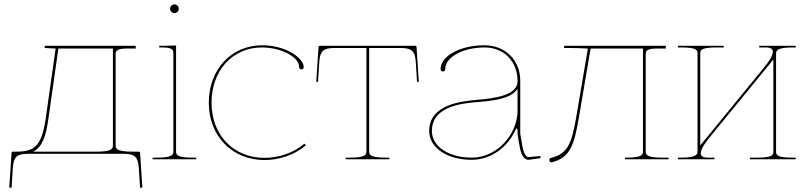

<svg xmlns="http://www.w3.org/2000/svg" viewBox="-20 -730 3694 880"><path d="M497.5 -507.5V-62.5C497.5 -48 491 -35 422.5 -35H132.5C174 -58 190 -100.5 202.5 -190L247.5 -507.5ZM185 -520V-510L235 -507.5L190 -190C171.5 -61 138.5 -35 56.5 -35H38C36.5 -35 33 -34 33 -30.5L22.5 129.5L33 130.5L39 37.5C42.5 -10 57 -25 107.5 -25H547.5C598 -25 612.5 -10 616 37.5L622 130.5L632.5 129.5L622 -30.5C622 -34 618.5 -35 617 -35H585C516.5 -35 510 -48 510 -62.5V-482.5C510 -501 524 -507.5 562.5 -507.5H602V-520Z M759.5 -690C759.5 -679 769 -670 779.5 -670C790.5 -670 799.5 -679.5 799.5 -690C799.5 -701 790 -710 779.5 -710C768.5 -710 759.5 -700.5 759.5 -690ZM787 -35V-521.5L722 -520H709.5V-512.5H722C760.5 -512.5 774.5 -506 774.5 -487.5V-35C774.5 -20.5 768 -7.5 699.5 -7.5H679.5V0H879.5V-7.5H862C793.5 -7.5 787 -20.5 787 -35Z M1180.5 -512.5C1265.5 -512.5 1351 -470.5 1351 -422.5C1351 -416 1355 -412 1361.5 -412C1368 -412 1372 -416 1372 -422.5C1372 -465 1288 -522.5 1182 -522.5C1040.5 -522.5 937 -412 937 -259C937 -106.5 1044 3.5 1192 3.5C1258 3.5 1328.5 -18.5 1382 -64L1375.5 -71.5C1324 -28 1256 -6.5 1192 -6.5C1049.5 -6.5 949.5 -112 949.5 -259C949.5 -407 1046 -512.5 1180.5 -512.5Z M1672 -35V-510H1817C1867.5 -510 1882 -495 1885.5 -447.5L1891.5 -354.5L1899.5 -355.5L1889 -515.5C1889 -519 1885.5 -520 1884 -520H1445C1443.5 -520 1440 -519 1440 -515.5L1429.5 -355.5L1437.5 -354.5L1443.5 -447.5C1447 -495 1461.5 -510 1512 -510H1659.5V-35C1659.5 -20.5 1653 -7.5 1584.5 -7.5H1564.5V0H1764.5V-7.5H1747C1678.5 -7.5 1672 -20.5 1672 -35Z M2352 -323V-222.5C2352 -116.5 2260.5 -7.5 2142 -7.5C2036 -7.5 1959.5 -59 1959.5 -130C1959.5 -217.5 2041.5 -249.5 2142.5 -260C2197.5 -265.5 2318.5 -267.5 2352 -323ZM2200 -522.5C2089.5 -522.5 1999.5 -473.5 1999.5 -413C1999.5 -406.5 2003.5 -402.5 2010 -402.5C2016.5 -402.5 2020.5 -406.5 2020.5 -413C2020.5 -468 2101.5 -512.5 2201.5 -512.5C2290 -512.5 2351.5 -448 2352 -360.5V-357.5C2352 -352.5 2351 -347 2349.5 -341.5C2331 -281 2203.5 -276.5 2141.5 -270C2039.5 -259.5 1947 -226 1947 -130C1947 -53 2029 2.5 2142 2.5C2232 2.5 2306.5 -57 2341 -131C2344 -138 2346.5 -141.5 2348.5 -141.5C2350.5 -141.5 2352 -137 2352 -128V-117C2352 -113 2357.5 -83.5 2360 -68C2366.5 -27.5 2378 2.5 2402.5 2.5H2403L2457.5 -5L2456.5 -15L2403 -10C2389 -10.5 2379.5 -28 2372.5 -70L2364.5 -117.5V-360.5C2364.5 -454.5 2295.5 -522.5 2200 -522.5Z M3031.5 -520H2565.5V-510H2584.5C2641.5 -510 2657.5 -507.5 2672 -507.5H2674.5L2620.5 -190C2599 -65.5 2579 -25 2506 -6.5C2503.5 -6 2500.5 -4 2499.5 -2.5C2496.5 1.5 2497.5 8.5 2502 12C2504.5 14 2507.5 14.5 2511 13.5C2594 -8.5 2611.5 -66.5 2633 -190L2687 -507.5H2927V-35C2927 -20.5 2920.5 -7.5 2852 -7.5H2844.5V0H3044.5V-7.5H3014.5C2946 -7.5 2939.5 -20.5 2939.5 -35V-482.5C2939.5 -501 2953.5 -507.5 2992 -507.5H3031.5Z M3627 -520H3459.5V-512.5H3491.5C3513 -512.5 3522 -505 3522 -492.5C3522 -476.5 3507.5 -451.5 3483.5 -422.5L3189.5 -63.5V-486.5C3189.5 -501 3196 -512.5 3264.5 -512.5H3297V-520H3087V-512.5H3102C3170.5 -512.5 3177 -501 3177 -486.5V-36C3177 -21.5 3170.5 -7.5 3102 -7.5H3087V0H3254.5V-7.5H3222.5C3201 -7.5 3192 -15 3192 -28C3192 -44 3206.5 -69 3230.5 -98L3524.5 -457V-33.5C3524.5 -19 3518 -7.5 3449.5 -7.5H3417V0H3627V-7.5H3612C3543.5 -7.5 3537 -19 3537 -33.5V-484C3537 -498.5 3543.5 -512.5 3612 -512.5H3627Z"/></svg>

Font: Znikomit
Style: Regular
Weight: 100
Designer: gluk
Foundry: gluk
Version: Version 0.55